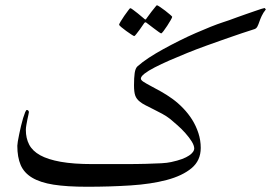

<svg xmlns="http://www.w3.org/2000/svg" viewBox="-20 -629 1039 736"><path d="M999 -592.8Q988.8 -580.1 983.2 -567.9Q977.5 -555.7 974.1 -545.4Q970.7 -535.2 966.8 -527.6Q962.9 -520 956.1 -517.6Q936 -511.2 906.7 -501.5Q877.4 -491.7 842.8 -479.5Q808.1 -467.3 770.8 -453.9Q733.4 -440.4 697.8 -426Q662.1 -411.6 629.9 -397.5Q597.7 -383.3 573 -370.6Q548.3 -357.9 534.2 -346.9Q520 -335.9 520 -327.6Q520 -321.8 530.8 -314.9Q541.5 -308.1 558.6 -299.1Q575.7 -290 597.2 -278.1Q618.7 -266.1 641.1 -250Q662.6 -234.4 682.1 -214.1Q701.7 -193.8 716.6 -170.2Q731.4 -146.5 740.5 -118.9Q749.5 -91.3 749.5 -62Q749.5 -13.7 714.4 15.6Q679.2 44.9 619.4 60.8Q559.6 76.7 480.5 81.8Q401.4 86.9 314 86.9Q236.8 86.9 185.5 78.9Q134.3 70.8 103.3 52.2Q72.3 33.7 59.3 3.7Q46.4 -26.4 46.4 -70.3Q46.4 -74.7 48.3 -86.9Q50.3 -99.1 53.5 -114.3Q56.6 -129.4 60.5 -146Q64.5 -162.6 68.6 -176.3Q72.8 -189.9 76.4 -198.7Q80.1 -207.5 83 -207.5Q86.4 -207.5 88.6 -204.8Q90.8 -202.1 90.8 -199.2Q90.8 -196.8 88.9 -189Q86.9 -181.2 85 -171.1Q83 -161.1 81.1 -150.1Q79.1 -139.2 79.1 -130.9Q79.1 -99.1 91.8 -74.7Q104.5 -50.3 134 -33.9Q163.6 -17.6 212.6 -8.8Q261.7 0 334 0H454.1Q504.9 0 540.3 -1Q575.7 -2 598.4 -3.2Q621.1 -4.4 636.2 -7.8Q661.1 -13.2 678 -19.5Q694.8 -25.9 705.1 -33Q715.3 -40 720 -46.9Q724.6 -53.7 724.6 -59.1Q724.6 -71.3 714.6 -87.2Q704.6 -103 690.4 -118.9Q676.3 -134.8 660.2 -148.9Q644 -163.1 632.3 -172.9Q618.7 -183.6 601.6 -192.9Q584.5 -202.1 568.1 -210.2Q551.8 -218.3 537.6 -225.6Q523.4 -232.9 516.1 -239.3Q503.4 -249 498.5 -262.5Q493.7 -275.9 493.7 -302.2Q493.7 -331.1 496.3 -349.1Q499 -367.2 506.8 -374.5Q524.9 -390.6 550.5 -407.5Q576.2 -424.3 606 -440.7Q635.7 -457 667.5 -472.9Q699.2 -488.8 730 -502.2Q760.7 -515.6 787.6 -526.4Q814.5 -537.1 835.4 -543.9Q843.8 -546.4 858.2 -551.5Q872.6 -556.6 889.6 -563Q906.7 -569.3 924.6 -575.4Q942.4 -581.5 957.3 -586.7Q972.2 -591.8 981.9 -595Q991.7 -598.1 993.7 -598.1Q995.6 -598.1 996.3 -596.4Q997.1 -594.7 999 -592.8ZM640.1 -564.5Q640.1 -562 634.3 -551.8Q628.4 -541.5 621.1 -530.3Q613.8 -519 606.9 -510Q600.1 -501 597.7 -501Q596.2 -501 587.6 -507.1Q579.1 -513.2 568.8 -521Q557.1 -529.3 542.5 -541Q540 -543.5 537.6 -543.5Q535.6 -543.5 533.2 -541Q523.4 -526.9 515.6 -515.6Q508.3 -505.9 502.4 -498.3Q496.6 -490.7 494.6 -490.7Q492.7 -490.7 483.4 -496.8Q474.1 -502.9 463.6 -510.5Q453.1 -518.1 444.8 -525.1Q436.5 -532.2 436.5 -534.2Q436.5 -536.6 442.6 -546.9Q448.7 -557.1 456.5 -568.4Q464.4 -579.6 471.2 -588.6Q478 -597.7 479 -597.7Q482.4 -597.7 490.7 -591.1Q499 -584.5 508.3 -577.6Q519 -569.3 531.7 -558.1Q535.6 -554.2 537.6 -554.2Q539.6 -554.2 542.5 -559.6Q552.2 -573.2 560.5 -584Q567.9 -592.8 574 -600.8Q580.1 -608.9 581.5 -608.9Q583.5 -608.9 593.3 -602.5Q603 -596.2 613.3 -588.1Q623.5 -580.1 631.8 -573Q640.1 -565.9 640.1 -564.5Z"/></svg>

Font: Accordance
Style: Regular
Weight: 400
Version: Version 1.1 (build May 11, 2018) Miklal Software Solutions, 